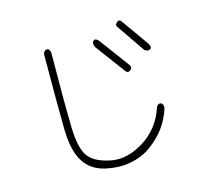

<svg xmlns="http://www.w3.org/2000/svg" viewBox="-109 -891 1217 1062"><g transform="rotate(-15 500.0 -359.5)"><path d="M781 -583Q794 -558 780 -552Q766 -544 748 -558L639 -717Q627 -732 643 -745Q658 -758 670 -740ZM248 -676Q247 -550 247 -442.5Q247 -335 249 -246Q252 -135 283 -85Q316 -35 406 -16Q497 5 597 -56Q646 -86 681 -130.5Q716 -175 735 -234Q745 -253 761 -248Q774 -244 774 -220Q765 -189 751 -161.5Q737 -134 719 -109Q700 -84 678 -63Q656 -42 630 -23Q579 13 513 25Q448 38 368 20Q289 1 251 -60Q212 -120 208 -240Q207 -332 206.5 -441Q206 -550 207 -676Q211 -698 229 -700Q243 -701 248 -676ZM649 -497Q660 -480 645 -468Q628 -456 616 -473L490 -643Q478 -669 492 -680Q504 -690 521 -670Z"/></g></svg>

Font: Yomogi
Style: Regular
Weight: 400
Designer: satsuyako
Foundry: satsuyako
Version: Version 3.100